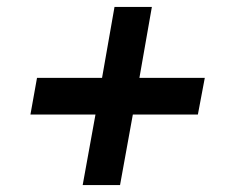

<svg xmlns="http://www.w3.org/2000/svg" viewBox="-20 -535 681 555"><path d="M219 0 256 -204H68L87 -310H275L311 -515H419L383 -310H572L552 -204H364L327 0Z"/></svg>

Font: Archivo SemiBold
Style: Bold Italic
Weight: 700
Italic angle: -10°
Version: Version 2.001